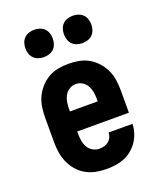

<svg xmlns="http://www.w3.org/2000/svg" viewBox="-140 -839 781 936"><g transform="rotate(-20 250.0 -371.5)"><path d="M252 8Q225 8 198 3Q171 -2 147 -15Q123 -28 104.5 -48.5Q86 -69 74.5 -94Q63 -119 58.5 -146Q54 -173 54 -200V-330Q54 -357 58 -384Q62 -411 73.5 -435.5Q85 -460 103.5 -480.5Q122 -501 145.5 -514.5Q169 -528 196 -533Q223 -538 250 -538Q277 -538 304 -533Q331 -528 354.5 -514.5Q378 -501 396.5 -480.5Q415 -460 426.5 -435.5Q438 -411 442 -384Q446 -357 446 -330V-213H178V-200Q178 -182 181 -164Q184 -146 193 -130.5Q202 -115 218 -106Q234 -97 252 -97Q265 -97 277.5 -100.5Q290 -104 299.5 -112Q309 -120 314.5 -131.5Q320 -143 320 -156H444Q443 -132 436 -109.5Q429 -87 416 -67.5Q403 -48 384.5 -32.5Q366 -17 344.5 -8Q323 1 299.5 4.5Q276 8 252 8ZM322 -317V-330Q322 -348 319 -365.5Q316 -383 307.5 -398.5Q299 -414 283.5 -423.5Q268 -433 250 -433Q232 -433 216.5 -423.5Q201 -414 192.5 -398.5Q184 -383 181 -365.5Q178 -348 178 -330V-317ZM350 -609Q336 -609 322 -613.5Q308 -618 298 -628Q288 -638 283.5 -652Q279 -666 279 -680Q279 -694 283.5 -708Q288 -722 298 -732Q308 -742 322 -746.5Q336 -751 350 -751Q364 -751 378 -746.5Q392 -742 402 -732Q412 -722 416.5 -708Q421 -694 421 -680Q421 -666 416.5 -652Q412 -638 402 -628Q392 -618 378 -613.5Q364 -609 350 -609ZM150 -609Q136 -609 122 -613.5Q108 -618 98 -628Q88 -638 83.5 -652Q79 -666 79 -680Q79 -694 83.5 -708Q88 -722 98 -732Q108 -742 122 -746.5Q136 -751 150 -751Q164 -751 178 -746.5Q192 -742 202 -732Q212 -722 216.5 -708Q221 -694 221 -680Q221 -666 216.5 -652Q212 -638 202 -628Q192 -618 178 -613.5Q164 -609 150 -609Z"/></g></svg>

Font: Iosevka Slab Extrabold
Style: Regular
Weight: 800
Monospace: yes
Designer: Belleve Invis
Foundry: Belleve Invis
Version: Version 11.1.1; ttfautohint (v1.8.3)